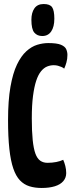

<svg xmlns="http://www.w3.org/2000/svg" viewBox="-20 -924 365 954"><path d="M187 10Q153 10 126 1.5Q99 -7 79 -28Q59 -49 46 -87Q33 -125 26.5 -184Q20 -243 20 -327Q20 -425 32 -493Q44 -561 64.5 -603.5Q85 -646 111 -669.5Q137 -693 165 -701.5Q193 -710 220 -710Q263 -710 283 -701.5Q303 -693 309 -679.5Q315 -666 315 -651Q315 -631 310 -613.5Q305 -596 299 -583Q293 -588 285 -591.5Q277 -595 267.5 -597.5Q258 -600 247 -600Q230 -600 214 -593.5Q198 -587 184 -570Q170 -553 160 -523Q150 -493 144 -447Q138 -401 138 -336Q138 -271 142.5 -228Q147 -185 156 -160.5Q165 -136 180 -125.5Q195 -115 216 -115Q239 -115 259.5 -119Q280 -123 294 -130Q300 -117 304.5 -99.5Q309 -82 309 -64Q309 -41 294.5 -24Q280 -7 252.5 1.5Q225 10 187 10ZM190 -745Q165 -745 150.5 -762Q136 -779 136 -826Q136 -861 151 -882.5Q166 -904 197 -904Q228 -904 239 -888Q250 -872 250 -831Q250 -791 234.5 -768Q219 -745 190 -745Z"/></svg>

Font: Yanone Kaffeesatz ExtraLight
Style: Bold
Weight: 700
Version: Version 2.003